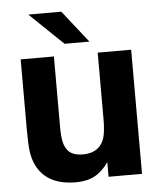

<svg xmlns="http://www.w3.org/2000/svg" viewBox="-54 -810 724 869"><g transform="rotate(-5 307.5 -375.5)"><path d="M77 -84Q64 -112 59.5 -145Q55 -178 55 -244V-564H206V-242Q206 -200 212 -174.5Q218 -149 232 -134Q253 -111 298 -111Q352 -111 378 -143Q393 -160 399 -188Q405 -216 405 -262V-564H557V0H405V-66Q376 -25 341 -6.5Q306 12 256 12Q123 12 77 -84ZM257 -763 372 -617H259L107 -763Z"/></g></svg>

Font: Open Sauce One ExtraBold
Style: Regular
Weight: 800
Designer: Alfredo Marco Pradil
Foundry: Creative Sauce Fz LLC
Version: Version 1.477